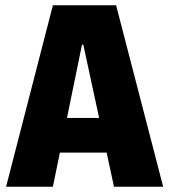

<svg xmlns="http://www.w3.org/2000/svg" viewBox="-20 -706 640 726"><path d="M3 0 180 -686H419L597 0H411L295 -537H290L180 0ZM137 -129V-260H456V-129Z"/></svg>

Font: Chivo Mono ExtraBold
Style: Regular
Weight: 800
Monospace: yes
Designer: Hector Gatti
Foundry: Omnibus-Type
Version: Version 1.008